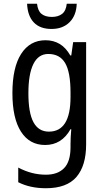

<svg xmlns="http://www.w3.org/2000/svg" viewBox="-20 -761 548 1021"><path d="M222 -547Q264 -547 297 -527.5Q330 -508 354 -466H359L369 -537H438V7Q438 120 386.5 180Q335 240 224 240Q140 240 77 208V130Q148 168 224 168Q287 168 321 133Q355 98 355 22V5Q355 -10 356 -32Q357 -54 359 -74H355Q308 10 220 10Q137 10 91.5 -61Q46 -132 46 -266Q46 -402 92.5 -474.5Q139 -547 222 -547ZM237 -474Q184 -474 157.5 -420.5Q131 -367 131 -265Q131 -161 158 -111Q185 -61 240 -61Q355 -61 355 -245V-269Q355 -377 326.5 -425.5Q298 -474 237 -474ZM388 -741Q386 -679 350 -643Q314 -607 254 -607Q193 -607 160 -641.5Q127 -676 124 -741H177Q181 -703 201 -687Q221 -671 256 -671Q289 -671 310 -687Q331 -703 335 -741Z"/></svg>

Font: Noto Sans Devanagari Condensed
Style: Regular
Weight: 400
Width: 3
Designer: Jelle Bosma - Monotype Design Team
Foundry: Monotype Imaging Inc.
Version: Version 2.004; ttfautohint (v1.8.4.7-5d5b)